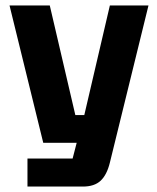

<svg xmlns="http://www.w3.org/2000/svg" viewBox="-20 -554 577 706"><path d="M81 29H247L262 -29H139L15 -534H163L257 -131H290L384 -534H526L384 44Q373 89 350 110.5Q327 132 285 132H81Z"/></svg>

Font: Mozilla Headline BETA
Style: Bold
Weight: 700
Designer: Studio DRAMA
Foundry: Studio DRAMA
Version: Version 0.100